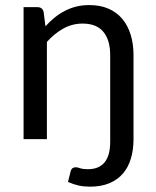

<svg xmlns="http://www.w3.org/2000/svg" viewBox="-20 -534 598 737"><path d="M154.5 -433Q171 -451.5 189.5 -466.5Q208 -481.5 228.8 -492.2Q249.5 -503 272.8 -508.8Q296 -514.5 323 -514.5Q364.5 -514.5 396.2 -500.8Q428 -487 449.2 -461.8Q470.5 -436.5 481.5 -401Q492.5 -365.5 492.5 -322.5V0Q492.5 41 482.5 74.5Q472.5 108 452 132Q431.5 156 400 169.2Q368.5 182.5 325.5 182.5Q301.5 182.5 282.2 178.2Q263 174 241 164.5L250.5 126Q253.5 114.5 259 111.2Q264.5 108 271 108Q277 108 287.8 111.8Q298.5 115.5 317.5 115.5Q359.5 115.5 381.2 89.5Q403 63.5 403 10V-322.5Q403 -380 376.8 -411.8Q350.5 -443.5 297 -443.5Q257.5 -443.5 223.2 -424.5Q189 -405.5 160 -373V0H70.5V-506.5H124Q143 -506.5 147.5 -488Z"/></svg>

Font: Lato
Style: Regular
Weight: 400
Designer: Lukasz Dziedzic with Adam Twardoch and Botio Nikoltchev
Foundry: tyPoland Lukasz Dziedzic
Version: Version 2.015; 2015-08-06; http://www.latofonts.com/